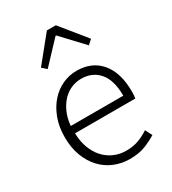

<svg xmlns="http://www.w3.org/2000/svg" viewBox="-199 -923 936 1042"><g transform="rotate(-30 269.0 -402.0)"><path d="M304 13Q253 13 207.5 -6Q162 -25 128.5 -61Q95 -97 75.5 -148.5Q56 -200 56 -266Q56 -331 75.5 -383Q95 -435 127.5 -471.5Q160 -508 202.5 -527.5Q245 -547 290 -547Q387 -547 441.5 -482Q496 -417 496 -299Q496 -277 493 -257H115Q116 -208 130.5 -167.5Q145 -127 170.5 -98Q196 -69 231.5 -52.5Q267 -36 310 -36Q353 -36 387.5 -48.5Q422 -61 452 -82L474 -39Q442 -19 402 -3Q362 13 304 13ZM444 -303Q444 -400 402.5 -448.5Q361 -497 291 -497Q258 -497 228 -484Q198 -471 174.5 -446Q151 -421 135 -385Q119 -349 115 -303ZM262 -817H318L447 -658L419 -633L292 -768H288L161 -633L133 -658Z"/></g></svg>

Font: Kinto Sans Light
Style: Regular
Weight: 300
Designer: Authors: Ryoko NISHIZUKA  (kana & ideographs); Paul D. Hunt (Latin, Greek & Cyrillic); Wenlong ZHANG  (bopomofo); Sandol
Foundry: Adobe Systems Incorporated, ookami Inc.
Version: Version 0.001